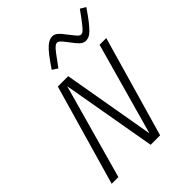

<svg xmlns="http://www.w3.org/2000/svg" viewBox="-245 -1037 1177 1177"><g transform="rotate(-45 343.5 -448.5)"><path d="M257 -639 264 -655H309L420 -16L414 0H369ZM451 0H398L581 -655H639ZM89 0H31L219 -655H272ZM687 -876Q656 -830 633.5 -801.5Q611 -773 595 -757.5Q579 -742 565.5 -736.5Q552 -731 539 -731Q521 -731 505 -744.5Q489 -758 457 -801Q433 -833 423.5 -841Q414 -849 405 -849Q397 -849 387 -841.5Q377 -834 357.5 -809Q338 -784 300 -731L265 -754Q296 -800 318 -828.5Q340 -857 356.5 -871.5Q373 -886 386.5 -891.5Q400 -897 413 -897Q430 -897 446.5 -883.5Q463 -870 495 -827Q519 -796 528 -787.5Q537 -779 546 -779Q555 -779 564.5 -786.5Q574 -794 594 -819Q614 -844 652 -897Z"/></g></svg>

Font: Intel One Mono Light
Style: Italic
Weight: 300
Italic angle: -16°
Monospace: yes
Designer: Fred Shallcrass
Foundry: Frere-Jones Type LLC
Version: Version 1.004